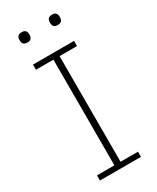

<svg xmlns="http://www.w3.org/2000/svg" viewBox="-220 -938 820 1001"><g transform="rotate(-30 189.5 -437.0)"><path d="M66 0V-31H171V-667H66V-698H313V-667H208V-31H313V0ZM99 -812Q82 -812 75.5 -820Q69 -828 69 -839V-847Q69 -858 75.5 -866Q82 -874 99 -874Q115 -874 121.5 -866Q128 -858 128 -847V-839Q128 -828 121.5 -820Q115 -812 99 -812ZM281 -812Q265 -812 258.5 -820Q252 -828 252 -839V-847Q252 -858 258.5 -866Q265 -874 281 -874Q298 -874 304.5 -866Q311 -858 311 -847V-839Q311 -828 304.5 -820Q298 -812 281 -812Z"/></g></svg>

Font: IBM Plex Sans Arabic ExtraLight
Style: Regular
Weight: 200
Designer: Mike Abbink, Paul van der Laan, Pieter van Rosmalen, Wael Morcos, Khajak Apelian
Foundry: Bold Monday
Version: Version 1.1